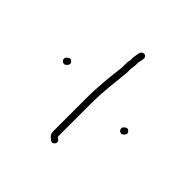

<svg xmlns="http://www.w3.org/2000/svg" viewBox="-76 -668 752 752"><g transform="rotate(-45 300.0 -292.5)"><path d="M269 -109C275.6 -102.4 283 -97 292 -106C301 -115 295.6 -122.4 289 -129C275.7 -141 257 -122.3 269 -109ZM304 -460C310.6 -453.4 318 -448 327 -457C336 -466 330.6 -473.4 324 -480C310.7 -493.3 290.7 -473.3 304 -460ZM450 -271H467C477.6 -271 486.3 -268 496 -268H508C516.6 -266.3 525.2 -264.6 534 -263C537.3 -262.3 540.7 -263 544 -265C555.8 -272.1 549.1 -287.6 539 -291L529 -293C521 -294.3 514.7 -295.3 510 -296H496C492.7 -296 489.3 -296.7 486 -298C480 -298.7 473.7 -299 467 -299H450C391.9 -306.3 331.4 -313 266 -313H82C65.8 -312 59.5 -303.5 52 -293C41.3 -278.3 64.4 -262.4 75 -277C76.8 -279.5 78.9 -285 83 -285H266C331.3 -285 391 -276.9 450 -271Z"/></g></svg>

Font: HoneyBee
Style: XLit
Weight: 200
Foundry: Cannot Into Space Fonts
Version: Version 0.89